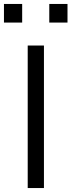

<svg xmlns="http://www.w3.org/2000/svg" viewBox="-54 -950 361 970"><path d="M86 0V-720H168V0ZM195 -836V-930H287V-836ZM-34 -836V-930H58V-836Z"/></svg>

Font: Instrument Sans
Style: Regular
Weight: 400
Designer: Rodrigo Fuenzalida
Foundry: fragTYPE
Version: Version 1.000;gftools[0.9.28]